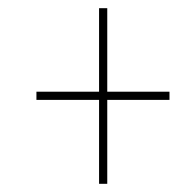

<svg xmlns="http://www.w3.org/2000/svg" viewBox="-20 -592 465 469"><path d="M222 -143V-348H69V-368H222V-572H242V-368H394V-348H242V-143Z"/></svg>

Font: Noto Serif Display ExtraCondensed Light
Style: Italic
Weight: 300
Width: 2
Italic angle: -12°
Designer: Monotype Design Team
Foundry: Monotype Imaging Inc.
Version: Version 2.009